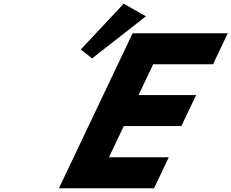

<svg xmlns="http://www.w3.org/2000/svg" viewBox="-20 -1002 1232 1022"><path d="M409.9 -738.3 470.3 -691.3 756.6 -915.2 638.3 -982.4ZM1192.3 -825H685.9L293.7 0H800.1L878.5 -165H560.1L639 -331H945.5L1023.9 -496H717.5L795.4 -660H1113.9Z"/></svg>

Font: Hussar
Style: BdSuprExtOblFive
Weight: 700
Foundry: Cannot Into Space Fonts
Version: Version 2.00